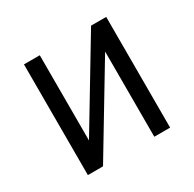

<svg xmlns="http://www.w3.org/2000/svg" viewBox="-115 -613 745 736"><g transform="rotate(-30 257.0 -245.0)"><path d="M75 0V-490H145V-73H121L372 -490H439V0H369V-417H393L142 0Z"/></g></svg>

Font: Nunito Sans 10pt Condensed
Style: Regular
Weight: 400
Width: 3
Designer: Vernon Adams
Foundry: Vernon Adams
Version: Version 3.101;gftools[0.9.27]